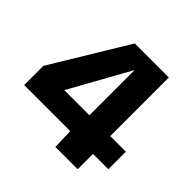

<svg xmlns="http://www.w3.org/2000/svg" viewBox="-158 -771 913 913"><g transform="rotate(45 298.0 -314.5)"><path d="M20 -239 252 -622H481V-228H586V-110H483V-7H333L330 -110H20ZM341 -228V-532L172 -228Z"/></g></svg>

Font: Bakbak One
Style: Regular
Weight: 400
Designer: Saumya Kishore and Sanchit Sawaria
Foundry: A Good Feeling
Version: Version 1.003; ttfautohint (v1.8.3)